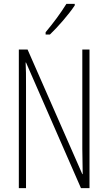

<svg xmlns="http://www.w3.org/2000/svg" viewBox="-20 -969 557 989"><path d="M365 -941V-949H322C290 -898 259 -856 215 -803V-791H237C276 -828 334 -894 365 -941ZM441 0V-714H404V-202C404 -172 405 -120 406 -72H404L122 -714H77V0H114V-526C114 -579 114 -615 112 -647H114L397 0Z"/></svg>

Font: Noto Sans Gurmukhi UI ExtraCondensed ExtraLight
Style: Regular
Weight: 200
Width: 2
Designer: Jelle Bosma - Monotype Design Team
Foundry: Monotype Imaging Inc.
Version: Version 2.004